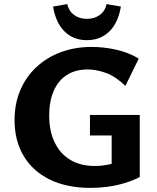

<svg xmlns="http://www.w3.org/2000/svg" viewBox="-20 -902 765 937"><path d="M423 15Q305 15 221.5 -26.5Q138 -68 94.5 -142.5Q51 -217 51 -316Q51 -395 78.5 -460.5Q106 -526 156.5 -573.5Q207 -621 276 -647Q345 -673 428 -673Q486 -673 547 -659.5Q608 -646 657 -616L592 -483Q544 -529 497.5 -546Q451 -563 408 -563Q348 -563 306 -536Q264 -509 242 -458Q220 -407 220 -338Q220 -261 247.5 -205.5Q275 -150 324.5 -121Q374 -92 442 -92Q480 -92 516.5 -100.5Q553 -109 583 -128L525 -61V-241H419V-341H662V-38Q627 -20 586.5 -8Q546 4 504.5 9.5Q463 15 423 15ZM404 -706Q338 -706 295 -748.5Q252 -791 239 -870L308 -882Q316 -848 341.5 -829Q367 -810 404 -810Q441 -810 467 -829Q493 -848 500 -882L570 -870Q557 -791 513.5 -748.5Q470 -706 404 -706Z"/></svg>

Font: Ysabeau Office ExtraBold
Style: Regular
Weight: 800
Designer: Christian Thalmann (Catharsis Fonts)
Version: Version 2.001;gftools[0.9.30]; featfreeze: tnum,lnum,ss02